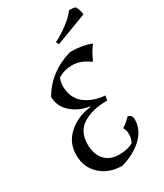

<svg xmlns="http://www.w3.org/2000/svg" viewBox="-217 -950 895 1049"><g transform="rotate(-30 230.5 -426.0)"><path d="M371 -560Q320 -598 268 -598Q216 -598 178 -573Q167 -554 167 -524Q167 -451 215 -411Q263 -371 343 -364L337 -335Q242 -335 183.5 -298Q125 -261 125 -180Q125 -117 158 -81.5Q191 -46 247 -46Q303 -46 337 -67Q349 -91 349 -117.5Q349 -144 339 -155L340 -162Q365 -177 390 -204Q402 -203 409.5 -194Q417 -185 417 -173Q417 -104 363 -55Q309 -6 231 15Q149 15 95.5 -34Q42 -83 42 -161Q42 -239 99.5 -290Q157 -341 240 -350V-354Q174 -364 128 -405Q82 -446 82 -506Q153 -626 294 -666Q373 -666 426 -643Q399 -610 378 -560ZM461 -808 263 -733 254 -751Q295 -771 338.5 -803.5Q382 -836 404 -867Q428 -867 443 -862Q449 -854 455 -835.5Q461 -817 461 -808Z"/></g></svg>

Font: Almendra
Style: Italic
Weight: 400
Italic angle: -12°
Designer: Ana Sanfelippo
Foundry: Ana Sanfelippo
Version: Version 1.004